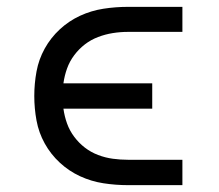

<svg xmlns="http://www.w3.org/2000/svg" viewBox="-20 -540 640 560"><path d="M353 0Q317 0 281.5 -5.5Q246 -11 213.5 -26Q181 -41 154.5 -65.5Q128 -90 110.5 -121.5Q93 -153 86.5 -188.5Q80 -224 80 -260Q80 -296 86.5 -331.5Q93 -367 110.5 -398.5Q128 -430 154.5 -454.5Q181 -479 213.5 -494Q246 -509 281.5 -514.5Q317 -520 353 -520H512V-447H353Q331 -447 309 -443.5Q287 -440 266 -432Q245 -424 227.5 -410.5Q210 -397 196.5 -379Q183 -361 175.5 -340Q168 -319 165 -297H424V-223H165Q168 -201 175.5 -180Q183 -159 196.5 -141Q210 -123 227.5 -109.5Q245 -96 266 -88Q287 -80 309 -77Q331 -74 353 -74H512V0Z"/></svg>

Font: Iosevka Aile
Style: Regular
Weight: 400
Designer: Belleve Invis
Foundry: Belleve Invis
Version: Version 28.0.1; ttfautohint (v1.8.4)